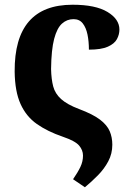

<svg xmlns="http://www.w3.org/2000/svg" viewBox="-20 -569 557 812"><path d="M42 -266Q40 -549 287 -549Q384 -549 434.5 -518.5Q485 -488 485 -444Q485 -423 474.5 -403.5Q464 -384 436 -371.5Q408 -359 356 -359Q356 -394 350 -423Q344 -452 330 -470Q316 -488 291 -488Q263 -488 242 -469Q221 -450 209 -404.5Q197 -359 196 -277Q197 -234 205 -203.5Q213 -173 238.5 -150Q264 -127 314 -108Q373 -86 403 -63Q433 -40 444 -14Q455 12 455 43Q455 81 438 113Q421 145 394.5 172Q368 199 339 223L289 189Q309 160 320 137Q331 114 331 89Q331 66 314.5 46.5Q298 27 245 9Q181 -13 136 -44.5Q91 -76 67 -129Q43 -182 42 -266Z"/></svg>

Font: NotoSerif-Bold
Style: Regular
Weight: 700
Designer: Monotype Design Team
Foundry: Monotype Imaging Inc.
Version: Version 2.007; ttfautohint (v1.8) -l 8 -r 50 -G 200 -x 14 -D